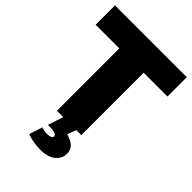

<svg xmlns="http://www.w3.org/2000/svg" viewBox="-269 -814 1165 1165"><g transform="rotate(45 314.0 -231.0)"><path d="M418 0H375L354 57.1Q437 78.1 437 139.2Q437 173.3 417.2 196.5Q397.5 219.7 368.7 229.2Q339.8 238.8 304.2 238.8Q244.6 238.8 189.9 219.2L217.8 133.8Q239.3 142.1 266.1 142.1Q284.2 142.1 295.7 137Q307.1 131.8 307.1 122.1Q307.1 110.8 290.8 105Q274.4 99.1 251 99.1H231L263.2 0H209V-535.2H5.9V-701.2H622.1V-535.2H418Z"/></g></svg>

Font: Montserrat-Arabic ExtraBold
Style: Regular
Weight: 800
Designer: Mohamed Gaber
Foundry: Kief Type Foundry
Version: Version 5.008;PS 005.008;hotconv 1.0.88;makeotf.lib2.5.64775